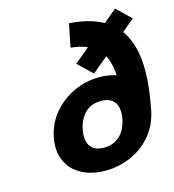

<svg xmlns="http://www.w3.org/2000/svg" viewBox="-113 -854 868 958"><g transform="rotate(-15 321.0 -375.5)"><path d="M108 -220Q121 -287 165 -339.5Q209 -392 272 -421Q335 -450 404 -450Q473 -450 525 -421Q577 -392 600.5 -339.5Q624 -287 611 -220Q597 -151 554 -99Q511 -47 448 -19Q385 9 315 9Q244 9 192 -19Q140 -47 117 -99Q94 -151 108 -220ZM462 -219Q468 -249 463 -275Q458 -301 438.5 -317Q419 -333 382 -333Q327 -333 296.5 -300Q266 -267 257 -219Q251 -188 255.5 -162.5Q260 -137 279.5 -120.5Q299 -104 337 -104Q375 -104 401 -120.5Q427 -137 441.5 -162.5Q456 -188 462 -219ZM311 -544 569 -760 642 -690 384 -474ZM611 -220 462 -219Q496 -359 490 -446Q484 -533 438 -577Q392 -621 304 -629L328 -749Q460 -740 534.5 -681.5Q609 -623 628 -509.5Q647 -396 611 -220Z"/></g></svg>

Font: Teachers[wght] Italic
Style: Regular
Weight: 400
Designer: Alfredo Marco Pradil & Chank Diesel
Version: Version 1.000;Glyphs 3.1.2 (3151)